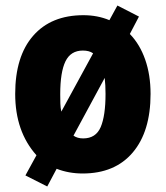

<svg xmlns="http://www.w3.org/2000/svg" viewBox="-20 -618 601 695"><path d="M525 -278Q525 -142 460.5 -66Q396 10 279 10Q229 10 185 -7L151 57L72 17L112 -56Q35 -142 35 -278Q35 -414 100 -488.5Q165 -563 282 -563Q333 -563 376 -545L405 -598L483 -558L450 -495Q486 -458 505.5 -402.5Q525 -347 525 -278ZM198 -277Q198 -259 198.5 -243Q199 -227 202 -214L317 -425Q303 -435 280 -435Q236 -435 217 -396Q198 -357 198 -277ZM362 -278Q362 -310 359 -336L246 -127Q260 -117 281 -117Q327 -117 344.5 -158Q362 -199 362 -278Z"/></svg>

Font: Noto Sans Telugu Condensed Black
Style: Regular
Weight: 900
Width: 3
Designer: Jelle Bosma - Monotype Design Team
Foundry: Monotype Imaging Inc.
Version: Version 2.005; ttfautohint (v1.8.4.7-5d5b)